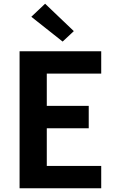

<svg xmlns="http://www.w3.org/2000/svg" viewBox="-20 -1010 640 1030"><path d="M85 0V-735H523V-615H231V-442H456V-322H231V-120H523V0ZM316 -787 148 -920 222 -990 376 -843Z"/></svg>

Font: Iosevka SS04 Heavy Extended
Style: Regular
Weight: 900
Width: 7
Monospace: yes
Designer: Belleve Invis
Foundry: Belleve Invis
Version: Version 19.0.0; ttfautohint (v1.8.4)